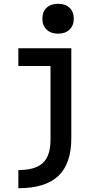

<svg xmlns="http://www.w3.org/2000/svg" viewBox="-20 -775 540 1015"><path d="M77 124Q167 124 207 86Q247 48 247 -36V-426H77V-520H357V-44Q357 90 288.5 155Q220 220 77 220ZM287 -597Q249 -597 226.5 -618.5Q204 -640 204 -676Q204 -713 226.5 -734Q249 -755 287 -755Q325 -755 347.5 -734Q370 -713 370 -676Q370 -640 347.5 -618.5Q325 -597 287 -597Z"/></svg>

Font: M PLUS 1 Code Medium
Style: Regular
Weight: 500
Designer: Coji Morishita
Foundry: UNDERFOREST DESIGN
Version: Version 1.002